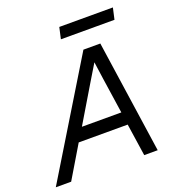

<svg xmlns="http://www.w3.org/2000/svg" viewBox="-181 -940 970 1057"><g transform="rotate(-20 304.0 -411.5)"><path d="M285 -823H599L584 -756H270ZM367 -660H466L562 0H483L455 -189H168L55 0H-35ZM214 -264H445L414 -474L400 -574L342 -478Z"/></g></svg>

Font: Elaine Sans
Style: Italic
Weight: 400
Italic angle: -13°
Designer: Wei Huang
Foundry: Wei Huang
Version: Version 2.001;December 24, 2019;FontCreator 12.0.0.2547 64-b